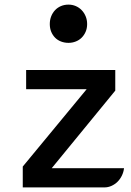

<svg xmlns="http://www.w3.org/2000/svg" viewBox="-20 -816 569 836"><path d="M79.1 -90.8 357.4 -427.7H93.8V-511.2H481.9V-421.4L205.1 -83.5H520Q518.1 -66.4 510.5 -51Q502.9 -35.6 491.5 -24.4Q480 -13.2 465.3 -6.6Q450.7 0 434.6 0H79.1ZM278.3 -629.4Q260.7 -629.4 245.6 -635.3Q230.5 -641.1 219.7 -652.1Q209 -663.1 202.9 -678Q196.8 -692.9 196.8 -711.4Q196.8 -729.5 202.9 -744.9Q209 -760.3 219.7 -771.7Q230.5 -783.2 245.6 -789.6Q260.7 -795.9 278.3 -795.9Q294.9 -795.9 309.8 -789.6Q324.7 -783.2 335.7 -771.7Q346.7 -760.3 353 -744.9Q359.4 -729.5 359.4 -711.4Q359.4 -692.9 353 -678Q346.7 -663.1 335.7 -652.1Q324.7 -641.1 309.8 -635.3Q294.9 -629.4 278.3 -629.4Z"/></svg>

Font: Atomic Age
Style: Regular
Weight: 400
Designer: James Grieshaber
Foundry: James Grieshaber
Version: Version 1.008; ttfautohint (v1.4.1) -l 6 -r 46 -G 0 -x 0 -H 